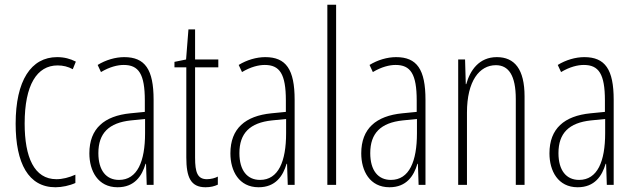

<svg xmlns="http://www.w3.org/2000/svg" viewBox="-20 -780 2677 810"><path d="M214 10C241 10 274 3 298 -8V-43C271 -31 244 -24 218 -24C124 -24 84 -117 84 -259C84 -422 136 -504 223 -504C246 -504 267 -499 287 -488L300 -520C277 -532 251 -539 221 -539C111 -539 46 -440 46 -258C46 -91 100 10 214 10Z M504 -539C467 -539 426 -527 392 -506L406 -476C443 -498 476 -506 502 -506C565 -506 591 -468 591 -356V-308L530 -302C420 -291 357 -238 357 -133C357 -59 393 10 476 10C548 10 579 -38 594 -89H596L599 0H628V-359C628 -487 592 -539 504 -539ZM532 -272 592 -278V-218C592 -100 560 -21 482 -21C428 -21 395 -61 395 -134C395 -218 439 -262 532 -272Z M853 -24C813 -24 803 -53 803 -115V-496H901V-529H803V-656H775L765 -529L716 -519V-496H766V-116C766 -33 784 10 847 10C868 10 884 6 899 -1V-35C888 -29 870 -24 853 -24Z M1099 -539C1062 -539 1021 -527 987 -506L1001 -476C1038 -498 1071 -506 1097 -506C1160 -506 1186 -468 1186 -356V-308L1125 -302C1015 -291 952 -238 952 -133C952 -59 988 10 1071 10C1143 10 1174 -38 1189 -89H1191L1194 0H1223V-359C1223 -487 1187 -539 1099 -539ZM1127 -272 1187 -278V-218C1187 -100 1155 -21 1077 -21C1023 -21 990 -61 990 -134C990 -218 1034 -262 1127 -272Z M1398 0V-760H1361V0Z M1651 -539C1614 -539 1573 -527 1539 -506L1553 -476C1590 -498 1623 -506 1649 -506C1712 -506 1738 -468 1738 -356V-308L1677 -302C1567 -291 1504 -238 1504 -133C1504 -59 1540 10 1623 10C1695 10 1726 -38 1741 -89H1743L1746 0H1775V-359C1775 -487 1739 -539 1651 -539ZM1679 -272 1739 -278V-218C1739 -100 1707 -21 1629 -21C1575 -21 1542 -61 1542 -134C1542 -218 1586 -262 1679 -272Z M2076 -539C2001 -539 1963 -483 1947 -425H1945L1942 -529H1913V0H1950V-305C1950 -439 2003 -505 2072 -505C2125 -505 2156 -463 2156 -362V0H2193V-373C2193 -488 2151 -539 2076 -539Z M2445 -539C2408 -539 2367 -527 2333 -506L2347 -476C2384 -498 2417 -506 2443 -506C2506 -506 2532 -468 2532 -356V-308L2471 -302C2361 -291 2298 -238 2298 -133C2298 -59 2334 10 2417 10C2489 10 2520 -38 2535 -89H2537L2540 0H2569V-359C2569 -487 2533 -539 2445 -539ZM2473 -272 2533 -278V-218C2533 -100 2501 -21 2423 -21C2369 -21 2336 -61 2336 -134C2336 -218 2380 -262 2473 -272Z"/></svg>

Font: Noto Sans Ethiopic ExtraCondensed ExtraLight
Style: Regular
Weight: 200
Width: 2
Designer: Monotype Design Team
Foundry: Monotype Imaging Inc.
Version: Version 2.102